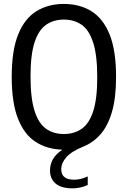

<svg xmlns="http://www.w3.org/2000/svg" viewBox="-20 -770 666 1000"><path d="M357.5 211Q300 211 270.2 186.5Q240.5 162 240.5 117Q240.5 87 255.2 60Q270 33 305 9.5Q225.5 7.5 166 -30.8Q106.5 -69 73.8 -151.8Q41 -234.5 41 -370Q41 -507.5 74.8 -590.8Q108.5 -674 169.8 -711.8Q231 -749.5 312.5 -749.5Q394.5 -749.5 455.8 -711.8Q517 -674 550.8 -590.8Q584.5 -507.5 584.5 -370Q584.5 -260 563 -186.8Q541.5 -113.5 503.2 -70.2Q465 -27 415 -7Q352 18.5 325.5 48.8Q299 79 299 112Q299 166 366.5 166Q381.5 166 398.8 162.2Q416 158.5 437 149V193.5Q398.5 211 357.5 211ZM312.5 -72Q366 -72 405 -98.8Q444 -125.5 465.2 -190Q486.5 -254.5 486.5 -367.5Q486.5 -482.5 465.2 -548.2Q444 -614 405 -641Q366 -668 312.5 -668Q259.5 -668 220.5 -641.2Q181.5 -614.5 160.2 -550Q139 -485.5 139 -372.5Q139 -257.5 160.2 -191.8Q181.5 -126 220.5 -99Q259.5 -72 312.5 -72Z"/></svg>

Font: Encode Sans Condensed Medium
Style: Regular
Weight: 500
Width: 3
Designer: Multiple Designers
Foundry: Impallari Type
Version: Version 3.000; ttfautohint (v1.8.3) -l 8 -r 50 -G 200 -x 14 